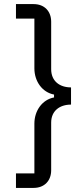

<svg xmlns="http://www.w3.org/2000/svg" viewBox="-20 -780 389 938"><path d="M58 -760V-689H148V-446C148 -383 186 -329 244 -318V-304C186 -293 148 -239 148 -176V67H58V138H144C198 138 230 102 230 52V-181C230 -238 271 -269 327 -269V-353C271 -353 230 -384 230 -442V-674C230 -724 198 -760 144 -760Z"/></svg>

Font: IBM Plex Arabic Text
Style: Regular
Weight: 450
Designer: Mike Abbink, Paul van der Laan, Pieter van Rosmalen, Wael Morcos, Khajak Apelian
Foundry: Bold Monday
Version: Version 1.0